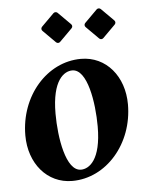

<svg xmlns="http://www.w3.org/2000/svg" viewBox="-45 -594 467 636"><g transform="rotate(-5 188.0 -276.0)"><path d="M313.5 -457.5 355 -499C356.9 -501 357.9 -503.4 357.9 -505.9C357.9 -508.3 356.9 -510.7 355 -512.7L313.5 -554.2C311.5 -556.2 309.1 -556.9 306.6 -556.9C304.2 -556.9 301.8 -556.2 299.8 -554.2L258.3 -512.7C256.3 -510.7 255.4 -508.3 255.4 -505.9C255.4 -503.4 256.3 -501 258.3 -499L299.8 -457.5C301.8 -455.6 304.2 -454.6 306.6 -454.6C309.1 -454.6 311.5 -455.6 313.5 -457.5ZM169.9 -457.5 211.4 -499C213.4 -501 214.4 -503.4 214.4 -505.9C214.4 -508.3 213.4 -510.7 211.4 -512.7L169.9 -554.2C168 -556.2 165.5 -556.9 163.1 -556.9C160.6 -556.9 158.2 -556.2 156.2 -554.2L114.7 -512.7C112.8 -510.7 111.8 -508.3 111.8 -505.9C111.8 -503.4 112.8 -501 114.7 -499L156.2 -457.5C158.2 -455.6 160.6 -454.6 163.1 -454.6C165.5 -454.6 168 -455.6 169.9 -457.5ZM28.1 -158.7C28.1 -65.7 86.4 4.9 170.2 4.9C283.7 4.9 375.7 -101.1 375.7 -231.9C375.7 -325 317.4 -395.5 233.6 -395.5C120.1 -395.5 28.1 -289.6 28.1 -158.7ZM134 -221.9C134 -333.5 174.6 -359.9 201.7 -359.9C251.7 -359.9 269.5 -247.8 269.5 -167.7C269.5 -56.2 229 -29.8 201.9 -29.8C151.9 -29.8 134 -141.8 134 -221.9Z"/></g></svg>

Font: RisaltypS01
Style: Medium
Weight: 500
Italic angle: -9°
Designer: gluk
Foundry: gluk
Version: Version 0.24